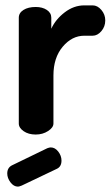

<svg xmlns="http://www.w3.org/2000/svg" viewBox="-20 -501 417 715"><path d="M191 128 61 190Q51 194 47 194Q31 194 19 178Q7 162 7 145Q7 124 24 115L156 51Q164 48 169 48Q185 48 197 63.5Q209 79 209 97Q209 120 191 128ZM325 -368H294Q248 -368 213.5 -327Q179 -286 179 -220V-41Q179 -26 159 -13Q139 0 113 0Q86 0 68 -12.5Q50 -25 50 -41V-435Q50 -453 67.5 -464Q85 -475 113 -475Q138 -475 154.5 -464Q171 -453 171 -435V-394Q187 -429 221 -455Q255 -481 294 -481H325Q343 -481 357.5 -464Q372 -447 372 -425Q372 -402 357.5 -385Q343 -368 325 -368Z"/></svg>

Font: Dosis
Style: Bold
Weight: 700
Designer: Edgar Tolentino, Pablo Impallari, Igino Marini
Foundry: Edgar Tolentino, Pablo Impallari, Igino Marini
Version: Version 1.007